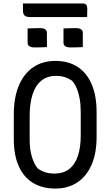

<svg xmlns="http://www.w3.org/2000/svg" viewBox="-20 -1073 640 1113"><path d="M301 -720Q376 -720 429.5 -685.5Q483 -651 511.5 -584.5Q540 -518 540 -421V-280Q540 -184 510.5 -117Q481 -50 427.5 -15Q374 20 301 20Q225 20 171 -13Q117 -46 88.5 -110Q60 -174 60 -267V-409Q60 -508 89.5 -577.5Q119 -647 173 -683.5Q227 -720 301 -720ZM152 -265Q152 -206 165 -163.5Q178 -121 199 -96Q219 -82 242 -74.5Q265 -67 296 -67Q348 -67 381.5 -93.5Q415 -120 431.5 -169.5Q448 -219 448 -287V-423Q448 -466 442 -500Q436 -534 425 -560Q414 -586 398 -605Q379 -618 357 -625.5Q335 -633 304 -633Q253 -633 219 -605Q185 -577 168.5 -525Q152 -473 152 -401ZM140 -908Q157 -909 176 -909.5Q195 -910 212 -910Q224 -910 232.5 -907.5Q241 -905 246.5 -899Q252 -893 252 -884V-800Q234 -799 215.5 -798.5Q197 -798 179 -798Q169 -798 160 -800.5Q151 -803 145.5 -809Q140 -815 140 -824ZM348 -908Q366 -909 384.5 -909.5Q403 -910 421 -910Q432 -910 440.5 -907.5Q449 -905 454.5 -899Q460 -893 460 -884V-800Q443 -799 424 -798.5Q405 -798 387 -798Q377 -798 368 -800.5Q359 -803 353.5 -809Q348 -815 348 -824ZM113 -1053H459Q474 -1053 480 -1045Q486 -1037 486 -1022Q486 -1010 485.5 -997.5Q485 -985 485 -974H156Q139 -974 130 -978Q121 -982 117 -990.5Q113 -999 113 -1012Q113 -1022 113 -1032.5Q113 -1043 113 -1053Z"/></svg>

Font: Rec Mono Semicasual
Style: Regular
Weight: 400
Version: Version 1.085; ttfautohint (v1.8.4.7-5d5b)